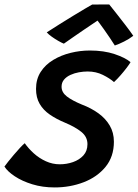

<svg xmlns="http://www.w3.org/2000/svg" viewBox="-58 -782 605 842"><path d="M181.5 40Q128.5 40 83.8 26.2Q39 12.5 7 -8.8Q-25 -30 -38.5 -51.5Q-33.5 -59 -22.2 -73Q-11 -87 2.5 -103Q16 -119 29 -133Q42 -147 50.5 -154Q66.5 -131 90.2 -109.5Q114 -88 143.2 -74.8Q172.5 -61.5 204 -61.5Q234.5 -61.5 262.2 -71.2Q290 -81 307.8 -100.5Q325.5 -120 325.5 -150Q325.5 -182 298.5 -203.8Q271.5 -225.5 227 -244Q188.5 -260 160 -279.8Q131.5 -299.5 115.8 -326.8Q100 -354 100 -392Q100 -435 120.5 -466.8Q141 -498.5 175.5 -519.2Q210 -540 251.8 -550.2Q293.5 -560.5 336 -560.5Q397.5 -560.5 444.5 -544.8Q491.5 -529 514.5 -509.5Q509.5 -500.5 497.8 -485Q486 -469.5 471.2 -452.5Q456.5 -435.5 442 -422Q423.5 -438.5 393.2 -453.5Q363 -468.5 326.5 -468.5Q308 -468.5 288.2 -465Q268.5 -461.5 251 -453.5Q233.5 -445.5 222.8 -432.8Q212 -420 212 -401.5Q212 -377 235.2 -359Q258.5 -341 301 -323.5Q342 -308 373.5 -285.2Q405 -262.5 423.2 -231.5Q441.5 -200.5 441.5 -160.5Q441.5 -95 404.8 -50.2Q368 -5.5 308.8 17.2Q249.5 40 181.5 40ZM421 -762.5Q436 -744 455.2 -719.5Q474.5 -695 493.5 -670.2Q512.5 -645.5 526.5 -625Q508.5 -611 486 -599.8Q463.5 -588.5 445.5 -582.5Q436.5 -597 424.2 -615.2Q412 -633.5 399.5 -651Q387 -668.5 377.8 -681Q368.5 -693.5 365.5 -697H377.5Q372 -693 353.8 -681Q335.5 -669 311.5 -652.5Q287.5 -636 263.5 -619.5Q239.5 -603 222 -590.5Q213 -594 198 -602.5Q183 -611 168.8 -621.2Q154.5 -631.5 147 -640Q173.5 -657 203.5 -676Q233.5 -695 262 -712.2Q290.5 -729.5 312.8 -742.8Q335 -756 346 -762Q353 -762 367.5 -762.2Q382 -762.5 397.5 -762.5Q413 -762.5 421 -762.5Z"/></svg>

Font: Grandstander Thin Medium
Style: Italic
Weight: 500
Italic angle: -15°
Version: Version 1.200